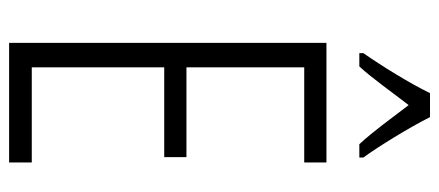

<svg xmlns="http://www.w3.org/2000/svg" viewBox="-298 -690 987 432"><g transform="rotate(90 196.0 -473.5)"><path d="M243 -947H189C168 -903 127 -837 99 -797V-788H129C155 -816 188 -863 216 -899C245 -861 276 -818 304 -788H334V-797C311 -828 266 -901 243 -947ZM345 0V-51H131V-349H333V-399H131V-664H345V-714H76V0Z"/></g></svg>

Font: Noto Sans Devanagari ExtraCondensed Light
Style: Regular
Weight: 300
Width: 2
Designer: Jelle Bosma - Monotype Design Team
Foundry: Monotype Imaging Inc.
Version: Version 2.004